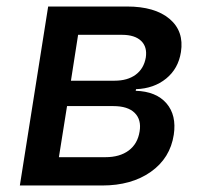

<svg xmlns="http://www.w3.org/2000/svg" viewBox="-20 -570 640 590"><path d="M41 0 128 -550H370Q456 -550 501 -512Q546 -474 536 -410Q528 -359 490.5 -328.5Q453 -298 398 -296L397 -291Q460 -289 491.5 -252.5Q523 -216 514 -156Q503 -84 443.5 -42Q384 0 294 0ZM198 -322H332Q372 -322 397 -340.5Q422 -359 428 -393Q433 -426 413.5 -444.5Q394 -463 355 -463H220ZM161 -87H304Q348 -87 375.5 -107.5Q403 -128 409 -166Q415 -202 394 -223Q373 -244 328 -244H186Z"/></svg>

Font: JetBrains Mono NL SemiBold
Style: Italic
Weight: 600
Italic angle: -9°
Monospace: yes
Designer: Philipp Nurullin, Konstantin Bulenkov
Foundry: JetBrains
Version: Version 2.305; ttfautohint (v1.8.4.7-5d5b)